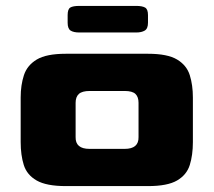

<svg xmlns="http://www.w3.org/2000/svg" viewBox="-20 -630 723 650"><path d="M203 0Q137 0 104 -19Q71 -38 60.5 -71.5Q50 -105 50 -149V-300Q50 -342 61 -375.5Q72 -409 104.5 -428.5Q137 -448 203 -448H481Q547 -448 579.5 -428.5Q612 -409 622.5 -375.5Q633 -342 633 -300V-149Q633 -105 622.5 -71.5Q612 -38 579.5 -19Q547 0 481 0ZM283 -126H402Q450 -126 449 -166V-282Q449 -302 438.5 -312Q428 -322 402 -322H284Q258 -322 247 -312Q236 -302 236 -282V-166Q235 -126 283 -126ZM249 -520Q229 -520 219 -526.5Q209 -533 209 -553V-579Q209 -599 218 -604.5Q227 -610 249 -610H441Q461 -610 471 -604.5Q481 -599 481 -579V-553Q481 -533 470 -526.5Q459 -520 441 -520Z"/></svg>

Font: Goldman
Style: Bold
Weight: 700
Designer: Jaikishan Patel
Version: Version 1.000; ttfautohint (v1.8.3)